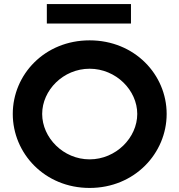

<svg xmlns="http://www.w3.org/2000/svg" viewBox="-20 -914 883 947"><path d="M626 -894H211V-798H626ZM188 -352C188 -469 292 -575 422 -575C552 -575 657 -469 657 -352C657 -235 552 -128 422 -128C292 -128 188 -235 188 -352ZM43 -352C43 -158 200 13 422 13C644 13 802 -158 802 -352C802 -546 644 -715 422 -715C200 -715 43 -546 43 -352Z"/></svg>

Font: Bluebird
Style: Ext
Weight: 400
Designer: Jasper
Foundry: Cannot Into Space Fonts
Version: Version 0.98